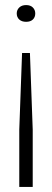

<svg xmlns="http://www.w3.org/2000/svg" viewBox="-20 -541 205 757"><path d="M109 196H56V-30L67 -332H98L109 -30ZM46 -488Q46 -502 56 -511.5Q66 -521 83 -521Q100 -521 109.5 -511.5Q119 -502 119 -488Q119 -473 109.5 -464Q100 -455 83 -455Q66 -455 56 -464Q46 -473 46 -488Z"/></svg>

Font: Creato Display Light
Style: Regular
Weight: 300
Version: Version 1.000